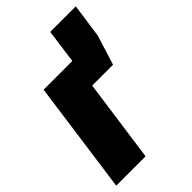

<svg xmlns="http://www.w3.org/2000/svg" viewBox="-222 -778 860 860"><g transform="rotate(-45 208.0 -348.0)"><path d="M266 -696H428L405 -534L361 -393H229L174 0H-12L62 -534H244Z"/></g></svg>

Font: Fira Sans Extra Condensed Black
Style: Italic
Weight: 900
Width: 3
Italic angle: -8°
Designer: Carrois Corporate & Edenspiekermann AG
Foundry: Carrois Corporate GbR & Edenspiekermann AG
Version: Version 4.203